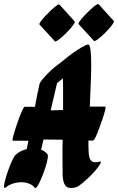

<svg xmlns="http://www.w3.org/2000/svg" viewBox="-40 -942 591 962"><path d="M39 -167Q61 -187 94 -195Q97 -214 102 -237H24Q21 -237 25 -254Q29 -271 37 -296.5Q45 -322 54.5 -347.5Q64 -373 72 -390Q80 -407 84 -407H135Q140 -436 146 -464.5Q152 -493 158 -521Q160 -529 171.5 -543Q183 -557 199 -573.5Q215 -590 230 -602L231 -603L286 -646Q300 -658 319 -672Q344 -690 368.5 -704.5Q393 -719 402 -719Q410 -719 413.5 -691Q417 -663 417 -617Q417 -573 414.5 -518.5Q412 -464 410 -408H487Q491 -408 487 -391Q483 -374 474.5 -348.5Q466 -323 456.5 -297.5Q447 -272 439 -255Q431 -238 427 -238H403Q403 -225 403 -214L404 -184Q405 -153 413.5 -141Q422 -129 438 -129Q447 -129 457 -132Q465 -135 465 -129Q465 -122 450.5 -103Q436 -84 414.5 -62.5Q393 -41 372.5 -24Q352 -7 341 -4Q329 0 315 0Q296 0 286 -14.5Q276 -29 274 -62L273 -149Q273 -171 273 -194.5Q273 -218 274 -242L178 -243Q172 -216 166 -192Q187 -184 198 -169Q200 -165 200 -160Q200 -149 194.5 -127.5Q189 -106 180.5 -82.5Q172 -59 163 -38.5Q154 -18 146 -7Q138 4 134 -1Q124 -15 105.5 -22Q87 -29 67 -29Q45 -29 24 -22Q3 -15 -11 -3Q-14 0 -16 0Q-20 0 -20 -7Q-20 -19 -13.5 -42.5Q-7 -66 2.5 -92.5Q12 -119 22 -140Q32 -161 39 -167ZM276 -470Q276 -492 276 -512Q276 -532 275 -549L246 -526Q238 -492 230 -458Q222 -424 214 -389L276 -391Q276 -411 276 -431Q276 -451 276 -470ZM454 -921 530 -837Q533 -834 525 -822Q517 -810 502.5 -794Q488 -778 472.5 -764Q457 -750 445.5 -742Q434 -734 431 -737L354 -821Q351 -824 359.5 -836Q368 -848 382.5 -863.5Q397 -879 412.5 -893.5Q428 -908 439.5 -916Q451 -924 454 -921ZM258 -919 334 -835Q337 -832 329 -820Q321 -808 306.5 -792Q292 -776 276.5 -762Q261 -748 249.5 -740Q238 -732 235 -735L158 -819Q155 -822 163.5 -834Q172 -846 186.5 -861.5Q201 -877 216.5 -891.5Q232 -906 243.5 -914Q255 -922 258 -919Z"/></svg>

Font: Ga Maamli
Style: Regular
Weight: 400
Designer: Afotey Clement Nii Odai, Ama Asantewa Diaka, David Abbey-Thompson
Foundry: Sorkin Type Co.
Version: Version 1.000; ttfautohint (v1.8.4.7-5d5b)